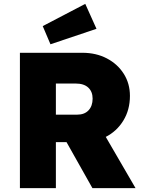

<svg xmlns="http://www.w3.org/2000/svg" viewBox="-20 -973 745 993"><path d="M83 0V-700H406Q477 -700 532.5 -671Q588 -642 620 -591.5Q652 -541 652 -477Q652 -405 618 -349.5Q584 -294 527 -265L681 0H458L324 -238H269V0ZM269 -380H379Q417 -380 438 -402.5Q459 -425 459 -463Q459 -499 436.5 -520Q414 -541 371 -541H269ZM241 -744 201 -838 421 -953 479 -824Z"/></svg>

Font: Lexend Deca ExtraBold
Style: Regular
Weight: 800
Designer: Bonnie Shaver-Troup, Thomas Jockin
Foundry: Lexend
Version: Version 1.008; ttfautohint (v1.8.4.7-5d5b)